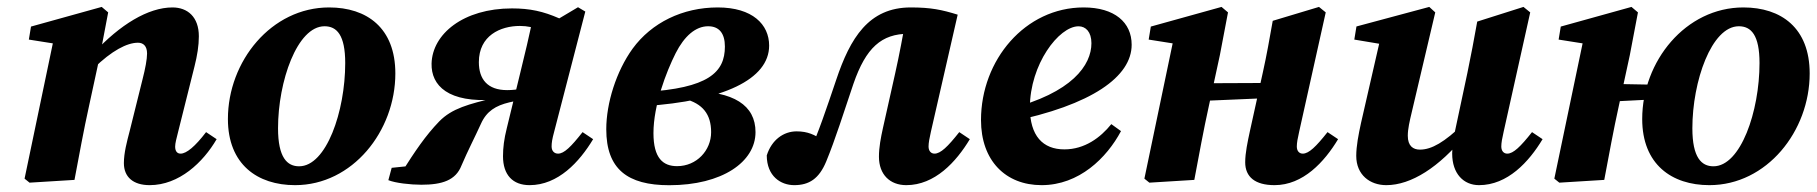

<svg xmlns="http://www.w3.org/2000/svg" viewBox="-20 -520 5253 555"><path d="M338.1 -48.5C338.1 -8.3 365 15.2 412.6 15.2C497.9 15.2 567.2 -50.7 606.2 -117.7L575.7 -138.1C544.1 -96.7 519.1 -75.9 502 -75.9C492.2 -75.9 486.3 -82.9 486.3 -96.2C486.3 -106.2 490.2 -120 495 -139.3L542.2 -327.9C550.2 -359.5 554.8 -388.2 554.8 -415.1C554.8 -471.2 522 -498.5 478.6 -498.5C408.2 -498.5 326.6 -448.6 251 -366.9L251 -322.7C302.9 -373.6 347.3 -396.5 378.8 -396.5C394.3 -396.5 405.1 -386.9 405.1 -365.3C405.1 -348.9 400 -321.7 392 -290.6L354.8 -141C346.9 -110.8 338.1 -78 338.1 -48.5ZM195.3 0C209 -72.4 221.7 -142.9 237.5 -214.3L269.2 -360.7L292.7 -484.2L274 -500L69.6 -443.2L63.4 -405.6L189.9 -385.6L136.9 -414.7L51 -3.6L65.4 8L195.3 0Z M832.9 15.2C998.9 15.2 1122.8 -140.9 1122.8 -307.7C1122.8 -439.4 1040.4 -498.5 931.3 -498.5C764.3 -498.5 638.8 -343 638.8 -176C638.8 -44.7 724.3 15.2 832.9 15.2ZM844.6 -39.3C810.3 -39.3 783.7 -64.2 783.7 -149.3C783.7 -284.6 839 -444.1 918.1 -444.1C953.6 -444.1 977.9 -418.7 977.9 -337.8C977.9 -198.1 923.4 -39.3 844.6 -39.3Z M1102.6 0.8C1122.5 9 1166 14 1198 14C1258.4 14 1297.3 1.1 1313.9 -41.4C1331.8 -83.5 1352.5 -123.2 1370.1 -161.9C1386.5 -198.8 1413 -214.7 1452.2 -224.1L1518 -238.7L1532.2 -274.2C1500.7 -266.3 1476 -259.5 1446 -259.5C1388.8 -259.5 1364.2 -291.4 1364.2 -340.3C1364.2 -417 1426.3 -445 1482.9 -445C1505.1 -445 1522.1 -440.5 1538.4 -434.5L1521.6 -471.7C1509.6 -416.5 1497.1 -362.4 1483.5 -307.9L1445 -149.7C1437 -117.9 1434 -93.1 1434 -68.3C1434 -14.4 1462.2 15.2 1510.8 15.2C1593.3 15.2 1655 -51.9 1694.5 -117.7L1664 -138.1C1630.7 -95.9 1610.8 -75.9 1593.1 -75.9C1582.6 -75.9 1574.5 -83.2 1574.5 -96.5C1574.5 -107 1576 -117.7 1581.9 -139.3L1671.9 -486.6L1650.8 -499.1L1596.6 -466.9C1550.1 -487.3 1511.8 -495.7 1460 -495.7C1319.3 -495.7 1229.7 -421.8 1227.5 -336.2C1226.1 -272.7 1275.3 -221.6 1411.6 -232L1412.2 -237.8C1334.4 -218.9 1286.7 -206.9 1249.6 -169C1209.7 -127.7 1179.8 -83 1141.1 -22L1202.3 -44.2L1112.2 -34.9L1102.6 0.8Z M1914.5 15.4C2067.8 15.4 2163.9 -52.1 2163.9 -138.1C2163.9 -215.9 2100.7 -256.3 1975.3 -256.8L1958.2 -234.4C2011.3 -220.7 2035.6 -189.6 2035.6 -137.9C2035.6 -85.3 1993.9 -39.7 1937.2 -39.7C1896.6 -39.7 1868.9 -62.7 1868.9 -135.2C1868.9 -216.1 1906 -312.6 1933.1 -366.3C1958.2 -415.8 1990.9 -444.1 2027 -444.1C2058.9 -444.1 2075.4 -423.5 2075.4 -385.4C2075.4 -310.8 2027.9 -264.9 1842.4 -254.1V-213.2C2070.4 -228.1 2203.3 -290.5 2203.3 -388.2C2203.3 -449.3 2155.1 -498.5 2054.8 -498.5C1953 -498.5 1863.5 -454.4 1808.6 -379.3C1761.3 -313.8 1732.5 -221.8 1732.5 -146.4C1732.5 -31.2 1793.8 15.4 1914.5 15.4Z M2275.9 15.2C2318.7 15.2 2347.6 -3.2 2368.3 -53.3C2394.2 -115.9 2420 -198.1 2446.9 -277.6C2483.1 -382.3 2528.1 -422.4 2606.5 -422.4C2623.3 -422.4 2636.6 -421.1 2654.5 -418L2600.3 -474.2C2590 -418.2 2579.9 -362.5 2567.6 -307.9L2532.2 -149.7C2526.1 -121.7 2520.7 -94.6 2520.7 -66.9C2520.7 -15.5 2552.5 15.2 2599.7 15.2C2682.2 15.2 2743.9 -51.9 2783.4 -117.7L2752.9 -138.1C2719.6 -95.9 2698.9 -75.9 2681.3 -75.9C2671.5 -75.9 2664.1 -83.2 2664.1 -96.5C2664.1 -107 2666.7 -120.8 2670.9 -139.3L2748.3 -477.6C2702.4 -491.9 2670.5 -498.5 2612.6 -498.5C2491 -498.5 2437.6 -410 2397.1 -289.1C2367.8 -202.6 2346.8 -139.4 2317.6 -73.8L2338.5 -50.4L2378.2 -102.1L2357.3 -115.6C2334.8 -130.1 2315.2 -140.3 2282.7 -140.3C2245 -140.3 2210.5 -115.7 2196.4 -70.7C2196.7 -10.6 2236.7 15.2 2275.9 15.2Z M2990.9 15.2C3099.3 15.2 3179.2 -63.6 3220.4 -141L3192.4 -161.2C3161 -122.1 3115.3 -88.2 3056.7 -88.2C2994.5 -88.2 2957 -127.2 2957 -209.2C2957 -333.5 3040.6 -444 3097.7 -444C3118.4 -444 3134.9 -427.8 3134.9 -395.1C3134.9 -332.3 3080 -251.4 2895.9 -204.8L2898.5 -167.6C3137.5 -216.2 3251.2 -299 3251.2 -390.7C3251.2 -455.4 3201.7 -498.5 3112.5 -498.5C2943.2 -498.5 2815.7 -346.3 2815.7 -173C2815.7 -55.8 2886.6 15.2 2990.9 15.2Z M3302.4 8 3432.3 0C3446 -72.4 3458.7 -142.9 3474.5 -214.3L3506.2 -360.7L3529.7 -484.2L3511 -500L3306.6 -443.2L3300.4 -405.6L3426.9 -385.6L3373.9 -414.7L3288 -3.6L3302.4 8ZM3380.2 -225.1 3697.1 -238.7V-280.4L3380.2 -279V-225.1ZM3664.2 15.2C3746.7 15.2 3808.4 -51.9 3847.9 -117.7L3817.4 -138.1C3784 -95.9 3763.4 -75.9 3745.8 -75.9C3735.9 -75.9 3728.6 -83.2 3728.6 -96.5C3728.6 -107 3731.1 -120.8 3735.4 -139.3L3812.2 -484.2L3792.7 -500L3659 -459.8C3650.1 -409.6 3641.5 -360.4 3630.6 -311.6L3593 -141C3586.5 -110.8 3579.4 -78 3579.4 -51C3579.4 -8.3 3608.3 15.2 3664.2 15.2Z M3987.2 15.2C4059.2 15.2 4139.9 -36.5 4215.9 -129.6L4210.1 -161.9C4155.5 -109 4118.1 -87.5 4084.5 -87.5C4064.8 -87.5 4049.4 -97.9 4049.4 -127.6C4049.4 -147.4 4054.7 -169.6 4060.8 -195.4L4128.8 -484.2L4111.5 -500L3901 -443.5L3894.8 -405.6L3991 -389.5L3972.4 -418.7L3914.2 -164.6C3906.9 -131.1 3900.4 -97.7 3900.4 -69.4C3900.4 -14.4 3940.1 15.2 3987.2 15.2ZM4255.3 15.2C4337.8 15.2 4399.5 -51.9 4439 -117.7L4408.5 -138.1C4375.1 -95.9 4354.5 -75.9 4336.9 -75.9C4327.1 -75.9 4319.7 -83.2 4319.7 -96.5C4319.7 -107 4322.2 -120.8 4326.5 -139.3L4403.3 -484.2L4383.8 -500L4250.1 -457.6C4241.2 -407.3 4231.8 -358.2 4221.7 -309.4L4187.7 -149.7C4181.6 -121.7 4177.7 -101.8 4177.7 -76.2C4177.7 -17.7 4210.9 15.2 4255.3 15.2Z M4473 -3.6 4487.4 8 4617.3 0C4631 -72.4 4643.7 -142.9 4659.5 -214.3L4691.2 -360.7L4714.7 -484.2L4696 -500L4491.6 -443.2L4485.4 -405.6L4611.9 -385.6L4558.9 -414.7L4473 -3.6ZM4578.2 -223.4 4797.5 -234.6 4806.6 -274.4 4589.4 -278.4 4578.2 -223.4ZM4921.2 15.2C5087.1 15.2 5211.1 -140.9 5211.1 -307.7C5211.1 -439.4 5128.6 -498.5 5019.5 -498.5C4852.5 -498.5 4727 -343 4727 -176C4727 -44.7 4812.6 15.2 4921.2 15.2ZM4932.9 -39.3C4898.5 -39.3 4872 -64.2 4872 -149.3C4872 -284.6 4927.2 -444.1 5006.3 -444.1C5041.8 -444.1 5066.1 -418.7 5066.1 -337.8C5066.1 -198.1 5011.7 -39.3 4932.9 -39.3Z"/></svg>

Font: Source Serif Variable
Style: Italic
Weight: 389
Italic angle: -12°
Designer: Frank Grießhammer
Foundry: Adobe Systems Incorporated
Version: Version 3.001;hotconv 1.0.111;makeotfexe 2.5.65597